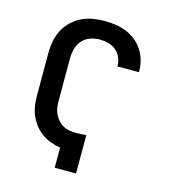

<svg xmlns="http://www.w3.org/2000/svg" viewBox="-110 -832 821 922"><g transform="rotate(15 300.0 -371.5)"><path d="M247 0V-100Q222 -104 198 -113Q174 -122 153.5 -137Q133 -152 117.5 -172Q102 -192 92 -215.5Q82 -239 78.5 -264Q75 -289 75 -314V-525Q75 -554 80.5 -583.5Q86 -613 99.5 -639Q113 -665 134.5 -686Q156 -707 182.5 -720Q209 -733 238.5 -738Q268 -743 297 -743Q325 -743 352 -739Q379 -735 404.5 -725Q430 -715 452 -697.5Q474 -680 489 -657Q504 -634 511.5 -607.5Q519 -581 519 -553V-548H412V-551Q412 -572 403 -592.5Q394 -613 377.5 -626.5Q361 -640 340 -645.5Q319 -651 297 -651Q273 -651 249.5 -642.5Q226 -634 210 -615.5Q194 -597 188 -573Q182 -549 182 -525V-314Q182 -297 184.5 -280.5Q187 -264 194.5 -249Q202 -234 213.5 -221.5Q225 -209 240 -201Q255 -193 272 -190.5Q289 -188 305 -188Q318 -188 329.5 -189Q341 -190 353 -191V0Z"/></g></svg>

Font: Iosevka Semibold Extended
Style: Regular
Weight: 600
Width: 7
Monospace: yes
Designer: Belleve Invis
Foundry: Belleve Invis
Version: Version 32.5.0; ttfautohint (v1.8.4)